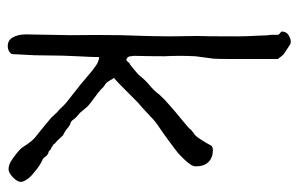

<svg xmlns="http://www.w3.org/2000/svg" viewBox="-154 -588 752 483"><g transform="rotate(90 221.5 -346.0)"><path d="M128 -671V-566Q128 -513 127 -507Q122 -471 121 -462V-461Q119 -423 121 -384Q121 -349 120 -307Q120 -305 121 -300Q121 -293 126 -290L130 -288L133 -290L135 -292Q137 -295 138 -296Q143 -298 145 -300Q166 -317 170 -322Q180 -335 193 -346Q207 -357 218 -372Q230 -385 243 -396Q252 -404 262 -412.5Q272 -421 282 -429Q287 -433 291.5 -437Q296 -441 302 -446L306 -451L316 -459H317L322 -464Q330 -473 346 -502Q349 -506 357 -506Q376 -506 387 -495Q398 -484 398 -463Q398 -457 393 -449Q387 -441 379.5 -433Q372 -425 364 -418Q356 -412 351 -408Q334 -395 317 -383Q286 -362 281 -357Q267 -344 252 -330Q244 -323 236 -316L221 -301Q183 -263 179 -260L175 -257L178 -254Q186 -238 192 -235Q199 -231 205 -224Q213 -217 220 -212Q227 -207 236 -200Q243 -195 248 -190Q253 -184 258 -178Q263 -171 270 -166Q275 -162 279 -157Q284 -149 289 -148Q296 -146 301 -141Q310 -134 312 -133Q318 -130 320 -129Q323 -125 325 -124Q327 -122 328 -120Q331 -118 333 -115L334 -114Q338 -111 340 -109L344 -104H345Q350 -100 355 -98L358 -96L359 -94L361 -93H363V-92H365Q370 -89 372 -87Q376 -80 380 -78Q388 -75 397.5 -68.5Q407 -62 416 -54Q425 -47 431 -38Q437 -29 437 -23Q437 -14 425.5 -3Q414 8 405 8Q397 8 387 3Q377 -3 367 -11Q352 -23 349 -29Q342 -40 336 -47.5Q330 -55 325 -59Q320 -63 315 -67Q304 -76 294 -84Q284 -92 275 -100H276H275L262 -114L253 -122Q246 -130 238 -137Q229 -144 219.5 -151.5Q210 -159 200 -167Q193 -172 184 -180Q175 -188 165 -196Q156 -204 147 -210Q138 -217 129 -219L123 -220V-214Q123 -202 121 -165Q119 -127 119 -93Q119 -74 118.5 -57.5Q118 -41 117 -28Q116 -14 116 -5Q115 -1 115 1L114 2Q111 6 106 8Q101 10 96 10Q81 10 74 -2Q66 -15 66 -36Q68 -133 68 -148Q67 -210 68 -274Q71 -356 71 -396Q70 -458 70 -467Q71 -477 71 -572Q71 -577 70.5 -592.5Q70 -608 69 -625Q69 -641 67 -654Q67 -661 67 -668V-670L66 -672L63 -675L59 -678Q59 -680 59 -681Q59 -690 67 -696Q77 -702 84 -702Q89 -702 92 -700Q97 -697 104 -692Q111 -688 117 -683Q122 -678 125 -673L126 -671ZM253 -122V-123Z"/></g></svg>

Font: ToneOZ-Tsuipita-TC
Style: Tsuipita-TC
Weight: 400
Designer: :Jeffrey Xuan (Chih-Lin Hsuan)  :
Foundry: jeffreyx@gmail.com, cjkFonts.io
Version: Version 0.24071